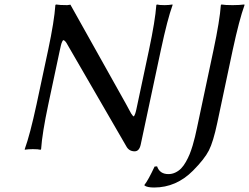

<svg xmlns="http://www.w3.org/2000/svg" viewBox="-20 -668 1115 860"><path d="M195.8 -444.8Q223.1 -573.2 228 -645L230.5 -647.9Q247.1 -645 281.2 -645L295.4 -647L543.9 -203.1L550.8 -190.4L557.6 -177.7Q564.5 -164.6 567.6 -159.4Q570.8 -154.3 574.7 -149.7Q578.6 -145 580.6 -147.9Q582.5 -150.9 585.2 -157.7Q587.9 -164.6 590.8 -178.2L647.5 -444.8Q675.3 -576.2 680.2 -645L682.6 -647.9Q692.9 -645 717.3 -645Q727.1 -645 736.1 -645.8Q745.1 -646.5 749 -647.5L752.9 -647.9V-645Q730.5 -584 700.7 -444.8L610.4 -21Q604 9.8 583 9.8Q557.1 9.8 544.9 -14.2L289.6 -455.1Q282.2 -468.3 278.1 -475.1Q273.9 -481.9 269.5 -485.4Q265.1 -488.8 263.2 -488Q261.2 -487.3 258.1 -480.5Q254.9 -473.6 252.9 -464.8L247.1 -439L196.3 -200.2Q168.9 -70.8 164.1 0L161.6 2.9Q151.4 0 127 0Q117.2 0 108.2 0.7Q99.1 1.5 95.2 2L91.3 2.9L90.8 0Q114.3 -64.5 143.6 -200.2ZM862.3 -95.2 936.5 -444.8Q964.4 -576.2 969.2 -645L971.7 -647.9Q987.8 -645 1022 -645Q1037.6 -645 1050.8 -645.8Q1064 -646.5 1069.3 -647.5L1074.7 -647.9L1075.2 -645Q1051.8 -580.6 1022.5 -444.8L953.1 -117.2Q935.1 -32.2 915.5 6.1Q896 44.4 844.7 96.2Q769.5 171.9 670.4 171.9Q639.6 171.9 627.4 163.1L627 160.2Q643.6 139.6 672.4 78.1L683.6 77.1Q695.3 111.8 734.4 111.8Q751 111.8 765.6 104.7Q780.3 97.7 791.3 86.4Q802.2 75.2 812.3 57.6Q822.3 40 829.1 23.4Q835.9 6.8 842.8 -15.9Q849.6 -38.6 853.5 -55.7Z"/></svg>

Font: Linux Biolinum G
Style: Italic
Weight: 400
Italic angle: -12°
Designer: Philipp H. Poll
Foundry: Philipp H. Poll
Version: Version 0.5.1